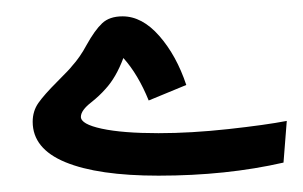

<svg xmlns="http://www.w3.org/2000/svg" viewBox="-20 -209 371 235"><path d="M331 -61 327 -10Q257 6 174 6Q100 6 60 -10.5Q20 -27 20 -60Q20 -73 27 -83Q34 -93 50 -109Q66 -125 68 -128Q78 -139 86 -154Q96 -172 105 -180.5Q114 -189 130 -189Q154 -189 175 -165Q196 -141 208 -105L162 -86Q149 -118 131 -138Q122 -114 109 -100Q102 -92 92 -84Q79 -74 79 -66Q79 -57 104.5 -51.5Q130 -46 174 -46Q214 -46 259.5 -51Q305 -56 331 -61Z"/></svg>

Font: Noto Sans Arabic
Style: Regular
Weight: 400
Designer: Nadine Chahine
Foundry: Monotype Imaging Inc.
Version: Version 1.001